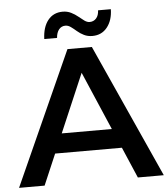

<svg xmlns="http://www.w3.org/2000/svg" viewBox="-64 -950 878 1003"><g transform="rotate(-5 374.5 -448.5)"><path d="M-5 0 310 -700H438L754 0H618L347 -631H399L129 0ZM140 -162 175 -264H553L588 -162ZM446 -757Q422 -757 402.5 -766.5Q383 -776 367.5 -789.5Q352 -803 338 -813Q324 -823 310 -823Q289 -823 276 -807Q263 -791 261 -763H194Q196 -825 224.5 -861Q253 -897 302 -897Q326 -897 346 -887Q366 -877 381.5 -864Q397 -851 411 -841Q425 -831 438 -831Q459 -831 472.5 -846Q486 -861 487 -888H554Q553 -830 524 -793.5Q495 -757 446 -757Z"/></g></svg>

Font: MOST Montserrat SemiBold
Style: Regular
Weight: 600
Designer: Julieta Ulanovsky
Foundry: Julieta Ulanovsky
Version: Version 8.000;March 11, 2024;FontCreator 15.0.0.2926 64-bit